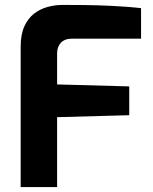

<svg xmlns="http://www.w3.org/2000/svg" viewBox="-20 -760 623 780"><path d="M64 0V-571Q64 -620 79 -653Q94 -686 119 -705Q144 -724 174 -732Q204 -740 233 -740Q269 -740 322.5 -739.5Q376 -739 436.5 -736Q497 -733 553 -727V-603H274Q243 -603 227.5 -586.5Q212 -570 212 -543V-417L505 -409V-292L212 -284V0Z"/></svg>

Font: Exo Thin
Style: Bold
Weight: 700
Version: Version 2.000